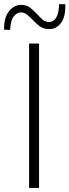

<svg xmlns="http://www.w3.org/2000/svg" viewBox="-30 -924 341 944"><path d="M113 -710H162V0H113ZM213 -781Q183 -781 164.5 -795.5Q146 -810 130 -827Q117 -840 103.5 -851.5Q90 -863 72 -863Q54 -863 38 -844Q22 -825 20 -777L-10 -778Q-11 -837 14 -868.5Q39 -900 74 -900Q101 -900 119 -885.5Q137 -871 152 -855Q165 -840 179 -828Q193 -816 212 -816Q232 -816 245.5 -836Q259 -856 261 -904L291 -903Q293 -842 270 -811.5Q247 -781 213 -781Z"/></svg>

Font: Synthetic Light
Style: Regular
Weight: 300
Designer: Santiago Orozco
Foundry: Typemade
Version: Version 2.000; ttfautohint (v1.8.4.7-5d5b)